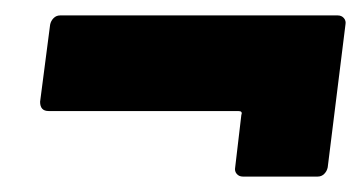

<svg xmlns="http://www.w3.org/2000/svg" viewBox="-20 -388 468 249"><path d="M58 -368H418Q423 -368 426 -364.5Q429 -361 428 -356L405 -171Q404 -166 400.5 -162.5Q397 -159 392 -159H295Q290 -159 287 -162.5Q284 -166 285 -171L293 -239Q295 -244 289 -244H43Q32 -244 32 -256L45 -356Q46 -361 49.5 -364.5Q53 -368 58 -368Z"/></svg>

Font: Barlow Condensed ExtraBold
Style: Italic
Weight: 800
Width: 3
Italic angle: -7°
Designer: Jeremy Tribby
Foundry: Tribby Type
Version: Version 1.408